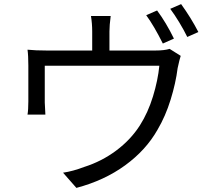

<svg xmlns="http://www.w3.org/2000/svg" viewBox="-20 -867 1040 935"><path d="M827 -679 773 -655Q730 -741 692 -793L745 -816Q789 -757 827 -679ZM946 -711 892 -687Q876 -720 853 -758Q830 -796 809 -824L862 -847Q911 -779 946 -711ZM513 -714V-581H429V-714Q429 -752 423 -789H519Q513 -743 513 -714ZM845 -535Q836 -463 811 -382Q786 -301 747 -235Q691 -136 589.5 -62Q488 12 352 48L287 -26Q335 -33 390 -54Q475 -81 545.5 -133.5Q616 -186 661 -256Q701 -319 725 -397.5Q749 -476 756 -547H198V-368Q198 -354 201 -309H114Q118 -332 118 -373V-548Q118 -597 114 -625Q153 -621 207 -621H737Q780 -621 806 -629L860 -595Q855 -581 845 -535Z"/></svg>

Font: Merged Yaku Han JP
Style: Regular
Weight: 400
Designer: Ryoko NISHIZUKA 西塚涼子 (kana, bopomofo & ideographs); Paul D. Hunt (Latin, Greek & Cyrillic); Sandoll Communications 산돌커뮤니
Foundry: Adobe
Version: Version 2.004